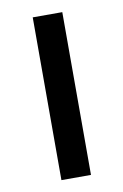

<svg xmlns="http://www.w3.org/2000/svg" viewBox="-65 -542 374 582"><g transform="rotate(-10 122.0 -250.5)"><path d="M77 0V-501H168V0Z"/></g></svg>

Font: Nunitoga
Style: Medium
Weight: 500
Designer: Vernon Adams
Foundry: Vernon Adams
Version: Version 1.0